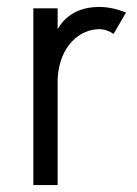

<svg xmlns="http://www.w3.org/2000/svg" viewBox="-20 -533 395 553"><path d="M146 -449V-509H76V0H146V-306C151 -401 210 -449 266 -449C281 -449 297 -443 307 -435L343 -497C320 -506 294 -513 266 -513C221 -513 174 -498 146 -449Z"/></svg>

Font: LilGrotesk
Style: Regular
Weight: 400
Designer: Bastien Sozeau
Foundry: NBR — Bastien Sozeau
Version: Version 2.001